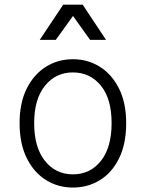

<svg xmlns="http://www.w3.org/2000/svg" viewBox="-20 -816 640 843"><path d="M300 7.5Q234.5 7.5 181.5 -25.8Q128.5 -59 97.2 -122.2Q66 -185.5 66 -275.5Q66 -364 97.2 -426.8Q128.5 -489.5 181.5 -522.8Q234.5 -556 300 -556Q365.5 -556 418.5 -522.8Q471.5 -489.5 502.8 -426.8Q534 -364 534 -275.5Q534 -184 502.8 -120.8Q471.5 -57.5 418.5 -25Q365.5 7.5 300 7.5ZM300 -50.5Q376 -50.5 423 -109.5Q470 -168.5 470 -275.5Q470 -382.5 422.8 -440.2Q375.5 -498 300 -498Q224.5 -498 177.2 -439.2Q130 -380.5 130 -275.5Q130 -169 177.2 -109.8Q224.5 -50.5 300 -50.5ZM154.5 -641 257.5 -795.5H343L445.5 -641H375.5L300.5 -746L225 -641Z"/></svg>

Font: Spline Sans Mono Light
Style: Regular
Weight: 300
Monospace: yes
Version: Version 1.004